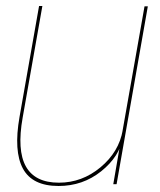

<svg xmlns="http://www.w3.org/2000/svg" viewBox="-20 -613 531 639"><path d="M357 0H368L472 -592H461L377 -116ZM121 -593H110L45 -224Q25 -110 56.2 -52Q87.5 6 175 6Q255.5 6 316.8 -43Q378 -92 389.5 -156.5L388.5 -180Q376 -107.5 314.5 -56.2Q253 -5 176 -5Q96.5 -5 66.2 -59Q36 -113 55.5 -222Z"/></svg>

Font: Anybody Thin
Style: Italic
Weight: 100
Italic angle: -10°
Designer: Tyler Finck
Foundry: Etcetera Type Company
Version: Version 1.114;gftools[0.9.25]